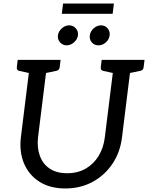

<svg xmlns="http://www.w3.org/2000/svg" viewBox="-20 -1055 836 1084"><path d="M349 9Q262 9 202.5 -29Q143 -67 115.5 -132.5Q88 -198 98 -281L152 -717H249L195 -282Q188 -223 204.5 -176.5Q221 -130 260 -103.5Q299 -77 359 -77Q419 -77 464 -103Q509 -129 537 -175Q565 -221 572 -281L626 -717H723L669 -281Q659 -196 615 -130.5Q571 -65 502.5 -28Q434 9 349 9ZM182 -717 161 -639 88 -655Q80 -657 77 -662Q74 -667 75 -676L80 -717ZM322 -717 317 -676Q316 -667 311.5 -662Q307 -657 298 -655L221 -639L220 -717ZM656 -717 635 -639 562 -655Q554 -657 551 -662Q548 -667 549 -676L554 -717ZM796 -717 791 -676Q790 -667 785.5 -662Q781 -657 772 -655L695 -639L694 -717ZM420 -855Q417 -833 398 -816Q379 -799 356 -799Q334 -799 319 -816Q304 -833 307 -855Q310 -878 329 -895Q348 -912 370 -912Q393 -912 408 -895Q423 -878 420 -855ZM599 -855Q596 -832 577.5 -815.5Q559 -799 536 -799Q513 -799 498.5 -815.5Q484 -832 487 -855Q490 -878 509 -895Q528 -912 550 -912Q573 -912 587.5 -895Q602 -878 599 -855ZM329 -977 336 -1035H623L616 -977Z"/></svg>

Font: Aleo
Style: Italic
Weight: 400
Italic angle: -7°
Designer: Alessio Laiso
Foundry: Alessio Laiso
Version: Version 2.001;gftools[0.9.29]